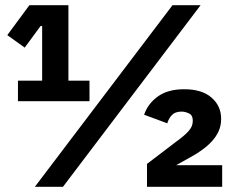

<svg xmlns="http://www.w3.org/2000/svg" viewBox="-20 -718 899 738"><path d="M8 0ZM49 -329V-408H142V-618H136L75 -535L8 -583L93 -698H243V-408H324V-329ZM114 0 643 -698H751L222 0ZM834 0H545V-88L654 -171Q673 -185 685.5 -195.5Q698 -206 706 -215.5Q714 -225 717.5 -234Q721 -243 721 -254V-255Q721 -275 706.5 -282Q692 -289 678 -289Q653 -289 640.5 -275.5Q628 -262 623 -244L534 -277Q548 -319 586.5 -347Q625 -375 688 -375Q756 -375 793 -343Q830 -311 830 -261Q830 -235 820.5 -214Q811 -193 795 -175.5Q779 -158 758.5 -143Q738 -128 716 -116L657 -83H834Z"/></svg>

Font: Aneliza ExtraBold
Style: Regular
Weight: 800
Designer: Mike Abbink, Paul van der Laan, Pieter van Rosmalen
Foundry: Bold Monday
Version: Version 3.001;September 8, 2019;FontCreator 11.5.0.2425 64-b